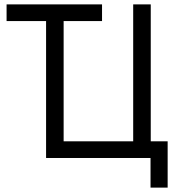

<svg xmlns="http://www.w3.org/2000/svg" viewBox="-20 -720 813 875"><path d="M190 0H666V135H744V-76H667V-700H587V-76H270V-624H445V-700H10V-624H190Z"/></svg>

Font: Fixel Display Regular
Style: Regular
Weight: 400
Designer: AlfaBravo + MacPaw
Foundry: Kyrylo Tkachov, Marchela Mozhyna, Serhii Makarenko, Maria Weinstein, Zakhar Kryvoshyya
Version: Version 1.211